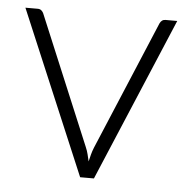

<svg xmlns="http://www.w3.org/2000/svg" viewBox="-42 -540 572 582"><g transform="rotate(5 243.5 -249.0)"><path d="M264.5 0H222.5L12.5 -497.5H50Q57 -497.5 61.2 -493.8Q65.5 -490 67.5 -485.5L231.5 -93Q236.5 -81.5 239 -71Q241.5 -60.5 244 -50Q246.5 -60.5 249.2 -71.2Q252 -82 256.5 -93L421.5 -485.5Q424 -491 428.2 -494.2Q432.5 -497.5 438.5 -497.5H474.5Z"/></g></svg>

Font: Lato Light
Style: Regular
Weight: 300
Designer: Lukasz Dziedzic
Foundry: Lukasz Dziedzic
Version: Version 1.104; Western+Polish opensource